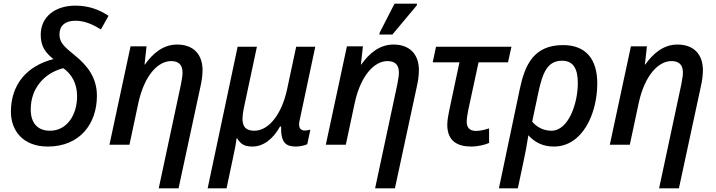

<svg xmlns="http://www.w3.org/2000/svg" viewBox="-20 -796 3939 1056"><path d="M243 10C418 10 513 -114 513 -269C513 -369 461 -435 392 -491C336 -537 307 -560 307 -607C307 -653 337 -682 395 -682C449 -682 496 -658 535 -634L577 -709C533 -738 475 -765 395 -765C281 -765 204 -702 204 -605C204 -541 229 -507 274 -471C125 -433 40 -329 40 -181C40 -79 105 10 243 10ZM255 -77C185 -77 149 -121 149 -194C149 -310 223 -394 328 -421C374 -389 404 -337 404 -267C404 -162 347 -77 255 -77Z M975 -331 853 240H962L1083 -322C1089 -348 1094 -381 1094 -410C1094 -497 1044 -551 954 -551C875 -551 818 -499 777 -441H775L786 -541H698L582 0H692L741 -230C775 -385 851 -460 921 -460C961 -460 984 -441 984 -397C984 -379 980 -359 975 -331Z M1122 240H1226L1259 84C1270 35 1279 -12 1281 -35H1284C1303 -7 1319 10 1368 10C1430 10 1483 -33 1520 -100H1526C1524 -10 1553 10 1608 10C1630 10 1659 3 1670 -3L1687 -83C1681 -81 1666 -78 1657 -78C1634 -78 1618 -92 1628 -134L1714 -539H1609L1559 -305C1530 -169 1459 -77 1379 -77C1315 -77 1304 -119 1321 -201L1393 -539H1287Z M2066 -606H2138L2272 -766L2274 -776H2150L2069 -618ZM2165 -331 2043 240H2152L2273 -322C2279 -348 2284 -381 2284 -410C2284 -497 2234 -551 2144 -551C2065 -551 2008 -499 1967 -441H1965L1976 -541H1888L1772 0H1882L1931 -230C1965 -385 2041 -460 2111 -460C2151 -460 2174 -441 2174 -397C2174 -379 2170 -359 2165 -331Z M2572 10C2608 10 2650 0 2670 -10V-90C2642 -81 2621 -76 2597 -76C2562 -76 2547 -96 2547 -125C2547 -142 2550 -164 2555 -189L2612 -453H2774L2793 -539H2378L2360 -453H2507L2451 -190C2445 -162 2440 -131 2440 -110C2440 -20 2496 10 2572 10Z M2839 -307 2724 240H2828L2858 99C2870 44 2878 0 2886 -52C2920 -15 2963 10 3026 10C3185 10 3265 -173 3265 -337C3265 -470 3203 -548 3077 -548C2916 -548 2867 -440 2839 -307ZM3013 -77C2967 -77 2930 -99 2907 -127L2942 -292C2965 -398 2992 -462 3071 -462C3136 -462 3158 -414 3158 -338C3158 -228 3107 -77 3013 -77Z M3727 -331 3605 240H3714L3835 -322C3841 -348 3846 -381 3846 -410C3846 -497 3796 -551 3706 -551C3627 -551 3570 -499 3529 -441H3527L3538 -541H3450L3334 0H3444L3493 -230C3527 -385 3603 -460 3673 -460C3713 -460 3736 -441 3736 -397C3736 -379 3732 -359 3727 -331Z"/></svg>

Font: Noto Sans Medium
Style: Italic
Weight: 500
Italic angle: -12°
Designer: Monotype Design Team
Foundry: Monotype Imaging Inc.
Version: Version 2.013